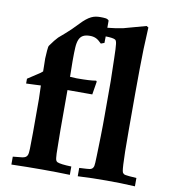

<svg xmlns="http://www.w3.org/2000/svg" viewBox="-81 -794 774 864"><g transform="rotate(10 305.5 -361.5)"><path d="M593.3 -38.1V0Q559.6 -2 527.3 -2.7Q495.1 -3.4 462.9 -3.4Q431.6 -3.4 399.4 -2.7Q367.2 -2 332 0V-38.1Q354 -39.1 366 -40Q377.9 -41 380.4 -41.5Q388.2 -43.5 391.8 -47.4Q395.5 -51.3 397.5 -58.1Q398.4 -61 399.2 -73.7Q399.9 -86.4 400.4 -105.5Q400.9 -124.5 401.6 -147.9Q402.3 -171.4 402.8 -196Q403.3 -220.7 403.6 -244.6Q403.8 -268.6 403.8 -288.1V-448.7Q403.8 -452.6 403.1 -477.8Q402.3 -502.9 401.4 -551.8Q400.9 -576.2 400.1 -591.8Q399.4 -607.4 398.2 -616.5Q397 -625.5 395 -629.6Q393.1 -633.8 390.1 -635.3Q379.4 -641.1 346.7 -641.6L346.2 -611.8L330.6 -606Q315.9 -621.1 304 -626.5Q292 -631.8 277.3 -631.8Q256.8 -631.8 245.1 -625.2Q233.4 -618.7 227.5 -604.5Q221.7 -590.3 220.5 -568.4Q219.2 -546.4 219.2 -516.1V-501.5L220.2 -434.6Q241.7 -433.1 251 -433.1Q313 -433.1 338.9 -438L342.3 -434.1L332.5 -374H219.2V-190.9L220.2 -115.2Q220.2 -96.7 220.7 -84.2Q221.2 -71.8 222.2 -64Q223.1 -56.2 225.3 -52.2Q227.5 -48.3 231 -46.4Q245.6 -39.6 295.9 -38.1V0Q266.1 -1 235.4 -1.5Q204.6 -2 170.9 -2Q135.3 -2 99.9 -1.5Q64.5 -1 28.8 0V-36.1L71.8 -40.5Q81.1 -42 86.2 -45.2Q91.3 -48.3 94 -53.7Q96.7 -59.1 97.4 -66.7Q98.1 -74.2 98.6 -84L99.6 -156.7V-312.5L97.7 -373.5Q88.9 -373 72.3 -372.3Q55.7 -371.6 30.8 -370.6V-392.6L77.1 -422.9Q82 -425.8 86.9 -429.4Q91.8 -433.1 96.7 -437.5Q96.7 -445.8 96.4 -460.7Q96.2 -475.6 95.7 -496.6Q97.2 -520.5 97.9 -532.2Q98.6 -543.9 99.9 -549.3Q101.1 -554.7 103 -556.9Q105 -559.1 107.9 -563.5Q114.3 -572.8 121.3 -581.5Q128.4 -590.3 136.7 -599.1Q141.1 -603.5 164.6 -623.3Q188 -643.1 220.2 -677.2Q233.4 -691.4 244.9 -700.4Q256.3 -709.5 266.8 -714.6Q277.3 -719.7 287.4 -721.4Q297.4 -723.1 308.1 -723.1Q321.8 -723.1 331.8 -721.9Q341.8 -720.7 347.2 -713.9V-681.2Q367.7 -683.1 385.5 -685.8Q403.3 -688.5 418.9 -691.9L520 -719.7L528.8 -714.4L524.4 -615.7Q523.4 -574.2 522.7 -523.9Q522 -473.6 522 -412.1V-286.6V-248.5Q522 -185.1 522.7 -146.7Q523.4 -108.4 524.7 -87.6Q525.9 -66.9 527.3 -59.6Q528.8 -52.2 530.3 -50.3Q532.7 -47.4 534.9 -45.7Q537.1 -43.9 543 -42.7Q548.8 -41.5 560.5 -40.5Q572.3 -39.6 593.3 -38.1Z"/></g></svg>

Font: XB Kayhan
Style: Bold
Weight: 700
Designer: Behnam
Foundry: Irmug
Version: Version 7.300 2009